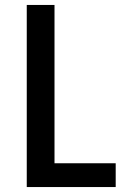

<svg xmlns="http://www.w3.org/2000/svg" viewBox="-20 -755 540 775"><path d="M88 0V-735H200V-96H447V0Z"/></svg>

Font: Iosevka Term
Style: Bold
Weight: 700
Monospace: yes
Designer: Belleve Invis
Foundry: Belleve Invis
Version: Version 30.0.1